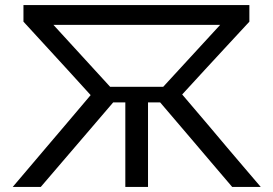

<svg xmlns="http://www.w3.org/2000/svg" viewBox="-20 -733 1072 753"><path d="M30 0Q56.5 -31 91 -71.8Q125.5 -112.5 162 -155.5Q198.5 -198.5 230.5 -236L335.5 -360L244 -460.5Q201.5 -506.5 159.2 -553Q117 -599.5 72 -648V-713H958V-648Q913 -599.5 870 -553Q827 -506.5 784.5 -460.5L694.5 -362.5L803 -235Q834 -198 870.2 -155.2Q906.5 -112.5 941.2 -71.8Q976 -31 1002.5 0H890.5Q846 -52 807.8 -97Q769.5 -142 733 -185L608 -331.5H560.5V0H471.5V-331.5H424L301.5 -188.5Q262.5 -143 223.5 -97.5Q184.5 -52 140 0ZM412 -392.5H620L843.5 -635.5H189.5Z"/></svg>

Font: Commissioner
Style: Regular
Weight: 400
Designer: Kostas Bartsokas
Foundry: Kostas Bartsokas
Version: Version 1.000; ttfautohint (v1.8.3)